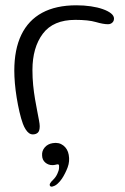

<svg xmlns="http://www.w3.org/2000/svg" viewBox="-20 -499 473 725"><path d="M104 8.5Q96 8.5 89.2 3.5Q82.5 -1.5 76.8 -10.5Q71 -19.5 66.5 -31.5Q59.5 -50.5 53.5 -76.5Q47.5 -102.5 43 -130.2Q38.5 -158 36.2 -184.5Q34 -211 34 -232Q34 -312.5 60.5 -367.5Q87 -422.5 139.2 -450.8Q191.5 -479 268.5 -479Q297.5 -479 323 -475.2Q348.5 -471.5 368.2 -464.5Q388 -457.5 399.2 -448.5Q410.5 -439.5 410.5 -428.5Q410.5 -422 407.2 -417.2Q404 -412.5 399 -410Q394 -407.5 388 -407.5Q370 -407.5 341.8 -415.8Q313.5 -424 264.5 -424Q181 -424 141.8 -371.8Q102.5 -319.5 102.5 -234.5Q102.5 -205 105.2 -177.5Q108 -150 112.2 -125.2Q116.5 -100.5 120.5 -80Q124.5 -59.5 127.2 -44.8Q130 -30 130 -22.5Q130 -4.5 122.8 2Q115.5 8.5 104 8.5ZM169 203Q166 198.5 169.8 192.5Q173.5 186.5 180 180.5Q190 171 196.2 158Q202.5 145 203 135Q203.5 130 203 126Q202.5 122 199 121.5Q195.5 121.5 190 123Q184.5 124.5 177.5 124.5Q162.5 124.5 151 114.8Q139.5 105 139 88.5Q137.5 71 148.8 57.8Q160 44.5 179 41.5Q202.5 37.5 219 50.2Q235.5 63 239.5 85.5Q244 110 235.5 132.8Q227 155.5 214 175.5Q207 186 198 194.2Q189 202.5 180.5 204.5Q177.5 206 174 205.8Q170.5 205.5 169 203Z"/></svg>

Font: Gluten ExtraLight
Style: Regular
Weight: 250
Designer: Tyler Finck
Foundry: Etcetera Type Company
Version: Version 1.300